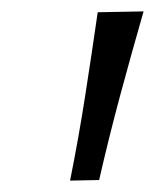

<svg xmlns="http://www.w3.org/2000/svg" viewBox="-20 -764 272 337"><path d="M103 -447Q118 -522 129.5 -595.8Q141 -669.5 151.5 -742.5L232 -744Q211 -671 191 -596.8Q171 -522.5 154 -448Z"/></svg>

Font: Heraclito Light
Style: Italic
Weight: 300
Italic angle: -12°
Designer: Kostas Bartsokas (font) & Cristiano Sobral (main changes)
Foundry: Kostas Bartsokas (font) & Cristiano Sobral (main changes)
Version: Version 1.00;July 8, 2020;FontCreator 13.0.0.2655 64-bit